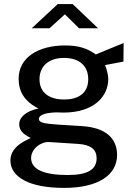

<svg xmlns="http://www.w3.org/2000/svg" viewBox="-20 -747 655 938"><path d="M366 -609H459L335 -727H262L135 -609H222L297 -677ZM293 171C460 171 552 108 552 10C552 -69 499 -124 379 -131C332 -134 293 -136 267 -138C197 -143 170 -147 170 -166C170 -181 190 -196 255 -198L290 -197C438 -197 509 -275 509 -362C509 -380 501 -411 493 -429L583 -446L584 -537L448 -481C409 -509 367 -525 299 -525C165 -525 71 -465 71 -362C71 -301 99 -251 168 -217C106 -204 74 -174 74 -140C74 -99 112 -83 130 -73C117 -64 31 -37 31 37C31 117 121 171 293 171ZM293 -261C217 -261 173 -297 173 -360C173 -423 217 -464 293 -464C369 -464 411 -424 411 -360C411 -297 370 -261 293 -261ZM311 108C195 108 132 81 132 25C132 -20 180 -56 221 -53L361 -44C426 -40 452 -15 452 26C452 81 409 108 311 108Z"/></svg>

Font: United Sans Medium
Style: Regular
Weight: 500
Designer: Pablo Impallari, Rodrigo Fuenzalida (Modified by Dan O. Williams)
Version: Version 1.000;PS 001.000;hotconv 1.0.88;makeotf.lib2.5.64775